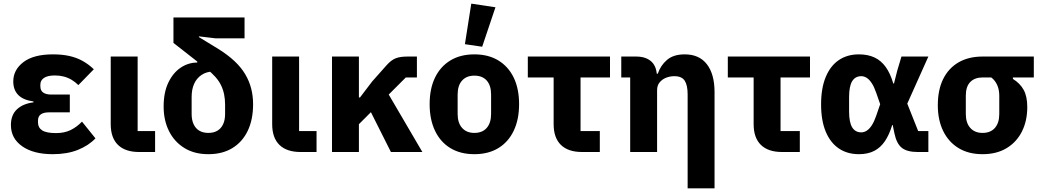

<svg xmlns="http://www.w3.org/2000/svg" viewBox="-20 -836 5728 1056"><path d="M431 -167 505 -75Q467 -35 408 -11.5Q349 12 270 12Q164 12 102 -31.5Q40 -75 40 -148Q40 -204 73.5 -235Q107 -266 164 -273V-278Q107 -286 80 -314Q53 -342 53 -388Q53 -452 109 -494.5Q165 -537 271 -537Q322 -537 362 -528Q402 -519 435 -500.5Q468 -482 496 -455L411 -368Q394 -385 374 -397Q354 -409 331 -415Q308 -421 282 -421Q242 -421 222 -407.5Q202 -394 202 -371V-361Q202 -338 217.5 -327Q233 -316 261 -316H364V-218H248Q220 -218 204.5 -207Q189 -196 189 -173V-162Q189 -134 212 -119Q235 -104 288 -104Q334 -104 368 -120.5Q402 -137 431 -167Z M833 -115V0H745Q669 0 629 -39Q589 -78 589 -153V-525H737V-115Z M1154 -443Q1115 -442 1088 -423.5Q1061 -405 1047.5 -374.5Q1034 -344 1034 -303V-209Q1034 -176 1045 -152.5Q1056 -129 1076.5 -117Q1097 -105 1126 -105Q1155 -105 1175.5 -117Q1196 -129 1207 -152.5Q1218 -176 1218 -209V-261Q1218 -291 1212.5 -317.5Q1207 -344 1195.5 -367.5Q1184 -391 1164.5 -413Q1145 -435 1118 -456L934 -600V-740H1325V-625H1167L1074 -636V-632L1179 -568Q1232 -535 1269 -500.5Q1306 -466 1328.5 -428Q1351 -390 1361.5 -349Q1372 -308 1372 -263Q1372 -178 1342.5 -116.5Q1313 -55 1258 -21.5Q1203 12 1126 12Q1049 12 994 -22Q939 -56 909.5 -115Q880 -174 880 -250Q880 -328 906 -382Q932 -436 974 -464Q1016 -492 1065 -492V-514Z M1721 -115V0H1633Q1557 0 1517 -39Q1477 -78 1477 -153V-525H1625V-115Z M2130 0 2020 -219 1954 -153V0H1806V-525H1954V-300H1960L2027 -388L2106 -477Q2132 -506 2156.5 -515.5Q2181 -525 2221 -525H2273V-410H2212L2118 -316L2303 0Z M2589 12Q2512 12 2457 -21.5Q2402 -55 2372.5 -117Q2343 -179 2343 -263Q2343 -348 2372.5 -409Q2402 -470 2457 -503.5Q2512 -537 2589 -537Q2666 -537 2721 -503.5Q2776 -470 2805.5 -409Q2835 -348 2835 -263Q2835 -179 2805.5 -117Q2776 -55 2721 -21.5Q2666 12 2589 12ZM2589 -105Q2633 -105 2657 -132.5Q2681 -160 2681 -209V-316Q2681 -366 2657 -393Q2633 -420 2589 -420Q2546 -420 2521.5 -393Q2497 -366 2497 -316V-209Q2497 -160 2521.5 -132.5Q2546 -105 2589 -105ZM2705 -796 2632 -579 2537 -593 2572 -816Z M3279 0H3181Q3105 0 3065 -39Q3025 -78 3025 -153V-410H2883V-525H3335V-410H3173V-115H3279Z M3594 0H3446V-410H3397V-525H3479Q3533 -525 3563 -497Q3593 -469 3593 -413V-406L3556 -431H3598Q3613 -476 3648.5 -506.5Q3684 -537 3746 -537Q3826 -537 3868 -482.5Q3910 -428 3910 -329V200H3762V-317Q3762 -367 3746 -392Q3730 -417 3689 -417Q3665 -417 3643.5 -408.5Q3622 -400 3608 -383Q3594 -366 3594 -340Z M4379 0H4281Q4205 0 4165 -39Q4125 -78 4125 -153V-410H3983V-525H4435V-410H4273V-115H4379Z M5086 -115V0H5027Q4969 0 4940 -23Q4911 -46 4899 -104L4890 -148H4887Q4871 -95 4847 -59.5Q4823 -24 4788 -6Q4753 12 4704 12Q4640 12 4593.5 -19.5Q4547 -51 4521.5 -112Q4496 -173 4496 -262Q4496 -351 4521.5 -412.5Q4547 -474 4593.5 -505.5Q4640 -537 4704 -537Q4753 -537 4789.5 -520Q4826 -503 4851.5 -467.5Q4877 -432 4893 -377H4897L4915 -448L4938 -525H5086L4970 -266L5030 -115ZM4717 -108Q4733 -108 4747.5 -117.5Q4762 -127 4775 -147Q4788 -167 4799 -199L4821 -263L4799 -326Q4788 -358 4775 -378Q4762 -398 4747.5 -407.5Q4733 -417 4717 -417Q4684 -417 4667 -389.5Q4650 -362 4650 -302V-223Q4650 -163 4667 -135.5Q4684 -108 4717 -108Z M5666 -410H5551V-402Q5590 -378 5610 -342Q5630 -306 5630 -247Q5630 -171 5600.5 -112.5Q5571 -54 5516 -21Q5461 12 5384 12Q5307 12 5252 -21.5Q5197 -55 5167.5 -115.5Q5138 -176 5138 -257Q5138 -342 5167.5 -401.5Q5197 -461 5252 -493Q5307 -525 5384 -525H5666ZM5432 -410H5384Q5341 -410 5316.5 -385Q5292 -360 5292 -310V-209Q5292 -160 5316.5 -132.5Q5341 -105 5384 -105Q5428 -105 5452 -132.5Q5476 -160 5476 -209V-310Q5476 -343 5464.5 -368.5Q5453 -394 5432 -410Z"/></svg>

Font: IBM Plex Sans
Style: Bold
Weight: 700
Designer: Mike Abbink, Paul van der Laan, Pieter van Rosmalen
Foundry: Bold Monday
Version: Version 3.201